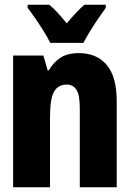

<svg xmlns="http://www.w3.org/2000/svg" viewBox="-20 -786 540 806"><path d="M35 0V-553H162L180 -491H185Q204 -524 233.5 -543.5Q263 -563 311 -563Q386 -563 428 -513.5Q470 -464 470 -360V0H315V-331Q315 -387 301 -409Q287 -431 261 -431Q223 -431 206.5 -400.5Q190 -370 190 -296V0ZM191 -606Q182 -625 165 -652.5Q148 -680 129 -707.5Q110 -735 96 -753V-766H187Q204 -752 222 -732.5Q240 -713 260 -688Q282 -714 299.5 -732.5Q317 -751 334 -766H424V-753Q410 -734 392 -707.5Q374 -681 357.5 -654Q341 -627 330 -606Z"/></svg>

Font: Noto Sans Mono ExtraCondensed Black
Style: Regular
Weight: 900
Width: 2
Designer: Monotype Design Team
Foundry: Monotype Imaging Inc.
Version: Version 2.014